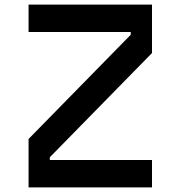

<svg xmlns="http://www.w3.org/2000/svg" viewBox="-20 -820 790 840"><path d="M105 0V-212L552 -668V-680H105V-800H645V-588L198 -132V-120H645V0Z"/></svg>

Font: Martian Mono SemiExpanded Medium
Style: Regular
Weight: 500
Width: 6
Designer: Roman Shamin
Foundry: Evil Martians
Version: Version 1.000